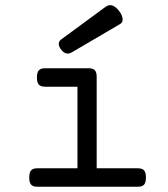

<svg xmlns="http://www.w3.org/2000/svg" viewBox="-20 -711 640 731"><path d="M151.4 -451.2Q134.8 -451.2 127.7 -443.1Q120.6 -435.1 120.6 -416Q120.6 -397 127.7 -388.9Q134.8 -380.9 151.4 -380.9H274.9V-70.3H122.1Q105.5 -70.3 98.4 -62.3Q91.3 -54.2 91.3 -35.2Q91.3 -16.1 98.4 -8.1Q105.5 0 122.1 0H504.9Q521.5 0 528.6 -8.1Q535.6 -16.1 535.6 -35.2Q535.6 -54.2 528.6 -62.3Q521.5 -70.3 504.9 -70.3H348.1V-418Q348.1 -436 341.1 -443.6Q334 -451.2 317.4 -451.2ZM211.4 -559.6Q202.6 -552.2 203.9 -541.5Q205.1 -530.8 215.3 -519Q232.4 -499.5 253.4 -511.7L436 -618.7Q443.4 -622.6 445.8 -629.6Q448.2 -636.7 445.1 -647.7Q441.9 -658.7 432.1 -670.9Q406.2 -703.1 381.3 -684.6Z"/></svg>

Font: Courier Prime Code
Style: Regular
Weight: 400
Designer: Alan Dague-Greene
Foundry: Quote-Unquote Apps
Version: Version 3.18